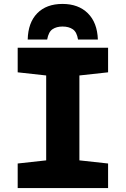

<svg xmlns="http://www.w3.org/2000/svg" viewBox="-20 -957 640 977"><path d="M70 0V-125L215 -141V-573L70 -589V-714H530V-589L384 -573V-141L530 -125V0ZM298 -937Q379 -937 427 -889.5Q475 -842 478 -756H377Q371 -794 350.5 -808Q330 -822 298 -822Q268 -822 247.5 -808.5Q227 -795 220 -756H121Q123 -842 169.5 -889.5Q216 -937 298 -937Z"/></svg>

Font: Noto Sans Mono Black
Style: Regular
Weight: 900
Designer: Monotype Design Team
Foundry: Monotype Imaging Inc.
Version: Version 2.014